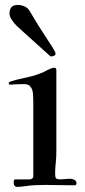

<svg xmlns="http://www.w3.org/2000/svg" viewBox="-20 -732 335 760"><path d="M34.2 -9.3Q34.2 -11.7 34.9 -16.8Q35.6 -22 41 -22H97.7Q102.1 -22 106.9 -24.9Q111.8 -27.8 111.8 -32.7V-321.8Q111.8 -344.7 110.4 -361.8Q108.9 -378.9 101.1 -387.7Q97.7 -393.1 94.5 -394.5Q91.3 -396 89.4 -397Q86.9 -397.9 84.2 -398.4Q81.5 -398.9 78.1 -398.9H67.9Q58.1 -398.9 44.4 -398.4Q30.8 -397.9 21.5 -397Q19.5 -397 17.1 -397.7Q14.6 -398.4 14.6 -400.4Q14.6 -405.8 16.8 -406.7Q19 -407.7 22.5 -409.7Q41.5 -416 64 -420.7Q86.4 -425.3 106.9 -430.7Q108.4 -430.7 113.5 -432.4Q118.7 -434.1 124.3 -436Q129.9 -438 135.3 -439.9Q140.6 -441.9 143.1 -442.9Q149.4 -444.8 156 -448.5Q162.6 -452.1 169.4 -455.6Q176.3 -459 182.9 -461.4Q189.5 -463.9 196.3 -463.9Q198.7 -463.9 200.9 -461.4Q203.1 -459 203.1 -454.6V-137.7Q203.1 -120.1 202.4 -108.6Q201.7 -97.2 200.7 -87.6Q199.7 -78.1 199 -68.6Q198.2 -59.1 198.2 -45.4Q198.2 -31.2 201.4 -26.6Q204.6 -22 220.2 -22Q225.6 -22 236.8 -23.2Q248 -24.4 255.9 -24.4Q259.8 -24.4 264.4 -23.7Q269 -22.9 273.2 -21Q277.3 -19 280 -15.6Q282.7 -12.2 282.7 -6.8Q282.7 -3.4 281.5 -1Q280.3 1.5 275.9 1.5Q240.2 1.5 211.7 0.7Q183.1 0 157.7 0Q114.3 0 87.4 3.9Q60.5 7.8 49.3 7.8Q34.2 7.8 34.2 -9.3ZM17.6 -677.7Q17.6 -693.4 24.7 -702.9Q31.7 -712.4 50.3 -712.4Q64.9 -712.4 77.9 -706.3Q90.8 -700.2 97.7 -688Q134.3 -625.5 161.1 -585.9Q188 -546.4 199.2 -523.9Q199.7 -522.9 199.7 -521.5Q199.7 -520 199.7 -519Q199.7 -513.7 193.8 -511.2Q188 -508.8 184.1 -508.8H181.2Q179.7 -508.8 178.7 -509.8Q164.6 -522.5 147 -538.3Q129.4 -554.2 111.6 -570.3Q93.8 -586.4 76.9 -601.6Q60.1 -616.7 47.9 -627.9Q35.2 -640.1 26.4 -653.8Q17.6 -667.5 17.6 -677.7Z"/></svg>

Font: IM FELL French Canon
Style: Regular
Weight: 400
Designer: Igino Marini
Foundry: Igino Marini,
Version: 3.00